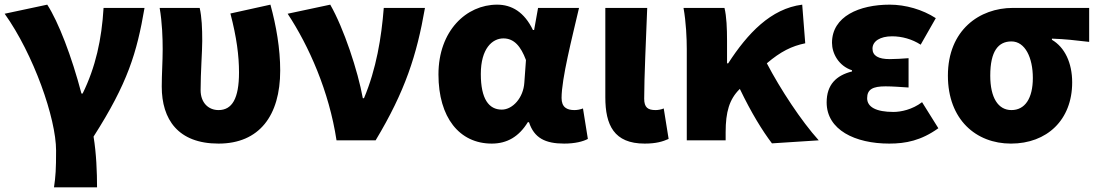

<svg xmlns="http://www.w3.org/2000/svg" viewBox="-23 -603 4713 825"><path d="M209 202H394C394 138 391 56 379 -16C526 -246 565 -376 598 -569H422C414 -434 388 -315 332 -201H327C285 -361 228 -509 180 -583L-3 -544C121 -370 218 -95 218 44C218 124 216 155 209 202Z M916 14C1091 14 1181 -106 1181 -300C1181 -394 1164 -492 1139 -583L967 -545C994 -442 1004 -363 1004 -292C1004 -179 974 -130 916 -130C873 -130 839 -161 839 -216C839 -292 846 -383 846 -427C846 -481 844 -530 835 -569H663C674 -506 676 -437 676 -392C676 -338 672 -285 672 -231C672 -90 742 14 916 14Z M1423 0H1591C1718 -211 1768 -367 1803 -569H1626C1616 -441 1594 -307 1541 -181H1536C1515 -298 1454 -482 1396 -583L1213 -544C1304 -406 1391 -211 1423 0Z M2090 14C2156 14 2207 -16 2245 -78H2250C2272 -10 2320 14 2401 14C2448 14 2482 5 2503 -6L2482 -137C2469 -132 2456 -130 2445 -130C2413 -130 2390 -142 2390 -182C2390 -265 2435 -440 2465 -569H2289L2272 -474H2267C2230 -551 2176 -583 2113 -583C1981 -583 1861 -471 1861 -283C1861 -98 1951 14 2090 14ZM2133 -132C2078 -132 2043 -177 2043 -285C2043 -394 2092 -438 2140 -438C2186 -438 2215 -404 2237 -345L2230 -248C2226 -183 2180 -132 2133 -132Z M2747 14C2797 14 2825 5 2850 -6L2829 -137C2818 -132 2803 -130 2794 -130C2761 -130 2745 -141 2745 -179C2745 -269 2753 -439 2758 -569H2578V-185C2578 -66 2615 14 2747 14Z M2928 0H3095V-35C3095 -122 3111 -176 3154 -219L3156 -221C3206 -117 3253 -41 3294 13L3495 0C3420 -83 3330 -220 3272 -331C3332 -382 3379 -405 3437 -417L3424 -583C3289 -566 3189 -459 3106 -331H3101V-427C3101 -481 3099 -532 3090 -569H2914C2925 -508 2928 -437 2928 -392Z M3798 14C3869 14 3935 1 4009 -52L3939 -164C3897 -132 3848 -122 3816 -122C3742 -122 3703 -143 3703 -181C3703 -219 3727 -232 3782 -232C3813 -232 3848 -229 3881 -227V-353C3855 -351 3824 -349 3800 -349C3752 -349 3726 -363 3726 -394C3726 -426 3759 -447 3810 -447C3852 -447 3896 -435 3933 -411L3998 -525C3941 -562 3868 -583 3800 -583C3670 -583 3552 -533 3552 -419C3552 -374 3580 -320 3638 -301V-296C3570 -279 3529 -239 3529 -163C3529 -45 3651 14 3798 14Z M4321 14C4475 14 4584 -87 4584 -249C4584 -333 4552 -400 4497 -432V-437C4556 -435 4595 -430 4657 -423V-569H4329C4186 -569 4050 -474 4050 -278C4050 -89 4171 14 4321 14ZM4323 -130C4266 -130 4232 -183 4232 -278C4232 -384 4267 -425 4323 -425C4382 -425 4415 -355 4415 -268C4415 -180 4381 -130 4323 -130Z"/></svg>

Font: Noto Sans JP Black
Style: Regular
Weight: 900
Designer: Ryoko NISHIZUKA 西塚涼子 (kana, bopomofo & ideographs); Paul D. Hunt (Latin, Greek & Cyrillic); Sandoll Communications 산돌커뮤니
Foundry: Adobe
Version: Version 2.002;hotconv 1.0.116;makeotfexe 2.5.65601